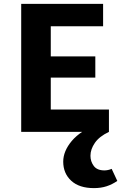

<svg xmlns="http://www.w3.org/2000/svg" viewBox="-20 -678 625 987"><path d="M540 0H89V-658H510V-543H241V-115H540ZM137 -279V-388H470V-279ZM463 289Q387 289 346 251Q305 213 305 153Q305 99 349 46.5Q393 -6 493 -48L540 0Q491 23 468 56Q445 89 445 123Q445 152 462 175Q479 198 517 198Q525 198 535 196Q545 194 554 190L583 252Q557 270 528 279.5Q499 289 463 289Z"/></svg>

Font: Ysabeau SC ExtraBold
Style: Regular
Weight: 800
Designer: Christian Thalmann (Catharsis Fonts)
Version: Version 2.001;gftools[0.9.30]; featfreeze: smcp